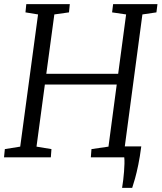

<svg xmlns="http://www.w3.org/2000/svg" viewBox="-20 -763 784 931"><path d="M572 148Q575 130 577.5 109.5Q580 89 581.5 68.8Q583 48.5 583.5 30.8Q584 13 582.5 0L518.5 -53H665Q658.5 -2.5 650.5 36.2Q642.5 75 634.8 102.5Q627 130 621 148ZM-0.5 0 3.5 -40 78 -52 164.5 -693 103.5 -703 107.5 -743H318.5L314.5 -703L243.5 -693L204.5 -405H553L591.5 -693L523.5 -703L528.5 -743H743.5L738.5 -703L670.5 -693L585 -52L656.5 -40L653.5 0H420.5L423.5 -40L506 -52L546 -353H197.5L157 -52L229.5 -40L226.5 0Z"/></svg>

Font: Merriweather Light
Style: Italic
Weight: 300
Italic angle: -7.8°
Designer: Eben Sorkin
Foundry: Eben Sorkin
Version: Version 2.101